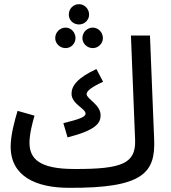

<svg xmlns="http://www.w3.org/2000/svg" viewBox="-20 -877 816 918"><path d="M358 -760C384 -760 406 -781 406 -807C406 -835 384 -857 358 -857C330 -857 309 -835 309 -807C309 -781 330 -760 358 -760ZM294 -647C320 -647 341 -669 341 -695C341 -722 320 -745 294 -745C266 -745 244 -722 244 -695C244 -669 266 -647 294 -647ZM424 -647C450 -647 472 -669 472 -695C472 -722 450 -745 424 -745C396 -745 374 -722 374 -695C374 -669 396 -647 424 -647ZM310 21C665 23 724 -51 717 -212L697 -707H606L626 -208C630 -96 565 -68 335 -69C165 -69 121 -120 121 -195C121 -237 136 -294 145 -324L64 -347C49 -297 31 -230 31 -176C31 -34 152 21 310 21ZM303 -220C440 -255 461 -289 461 -326C461 -377 394 -404 394 -427C394 -442 418 -461 473 -486L441 -547C349 -504 322 -466 322 -429C322 -379 389 -359 389 -334C389 -317 358 -307 283 -288Z"/></svg>

Font: Noto Sans Arabic ExtCond Med
Style: Regular
Weight: 500
Width: 2
Designer: Monotype Design Team, Nadine Chahine, Nizar Qandah and Khaled Hosny
Foundry: Monotype Imaging Inc.
Version: Version 2.012